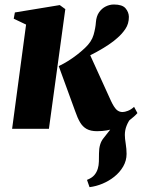

<svg xmlns="http://www.w3.org/2000/svg" viewBox="-20 -558 616 832"><path d="M368 253 357 221.5Q378.5 213 389 200.5Q399.5 188 404 172Q408 159 408.5 142Q409 125 409 106.5Q409 65 428 41.5Q447 18 463 -3L549.5 -49.5Q536 -32 528.5 -13Q521 6 521 26.5Q521 42 524.8 64.8Q528.5 87.5 528.5 109Q528.5 138 513.8 163.5Q499 189 475 208Q452.5 226 424.5 237.8Q396.5 249.5 368 253ZM32.5 0 93 -451.5 39.5 -477 44.5 -504 239 -536 263 -518.5 192 0ZM400.5 10.5Q373 10.5 355.5 0.8Q338 -9 326.8 -28.2Q315.5 -47.5 306 -75.5L234.5 -271.5Q257.5 -282.5 276.8 -294.8Q296 -307 313.8 -320.8Q331.5 -334.5 348 -350Q377 -377 385.5 -407Q394 -437 395.5 -461Q397.5 -487.5 409.2 -504.5Q421 -521.5 438.2 -530Q455.5 -538.5 473.5 -538.5Q510 -538.5 524 -522Q538 -505.5 538.5 -485Q538.5 -455 523.5 -432.8Q508.5 -410.5 488.5 -393.5Q474 -380 450.5 -364.2Q427 -348.5 398.8 -333Q370.5 -317.5 341.8 -304.5Q313 -291.5 287.5 -282.5L363 -336L461 -120.5Q473.5 -94 484.5 -83.2Q495.5 -72.5 511 -72.5Q520.5 -72.5 534.2 -77.8Q548 -83 561 -95L575.5 -68Q564 -54.5 540 -36Q516 -17.5 481 -3.5Q446 10.5 400.5 10.5Z"/></svg>

Font: Merriweather 96pt Black
Style: Italic
Weight: 900
Italic angle: -7.8°
Version: Version 2.101